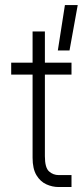

<svg xmlns="http://www.w3.org/2000/svg" viewBox="-20 -752 332 772"><path d="M241 -731.5 212.5 -549H259.5L292.5 -731.5ZM25 -500V-452H267.5V-500ZM267.5 -48H216.5Q193.5 -48 177 -63Q160.5 -78 160.5 -124V-625.5H111V-118Q111 -73 126.8 -47.2Q142.5 -21.5 166.5 -10.8Q190.5 0 215.5 0H267.5Z"/></svg>

Font: Overused Grotesk Light
Style: Regular
Weight: 300
Designer: RandomMaerks
Version: Version 0.005